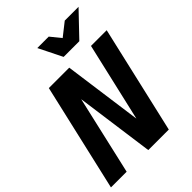

<svg xmlns="http://www.w3.org/2000/svg" viewBox="-273 -1080 1211 1211"><g transform="rotate(-45 332.0 -475.0)"><path d="M-9 0 157 -720H339L425 -94L387 -88L533 -720H673L507 0H324L238 -626L276 -632L131 0ZM362 -793 284 -950H386L485 -828H374L529 -950H652L502 -793Z"/></g></svg>

Font: Instrument Sans SemiCondensed
Style: Bold Italic
Weight: 700
Width: 4
Italic angle: -13°
Designer: Rodrigo Fuenzalida
Foundry: fragTYPE
Version: Version 1.000;gftools[0.9.28]